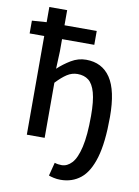

<svg xmlns="http://www.w3.org/2000/svg" viewBox="-99 -774 762 1050"><g transform="rotate(10 282.0 -249.0)"><path d="M312 211Q292 211 274 207Q256 203 246 199L265 125Q274 128 284 129.5Q294 131 304 131Q335 131 360.5 103.5Q386 76 401 11.5Q416 -53 416 -162Q416 -244 403 -290.5Q390 -337 365.5 -356Q341 -375 304 -375Q273 -375 246 -357.5Q219 -340 187 -306V0H88V-709H187V-481L183 -383Q215 -413 254 -436.5Q293 -460 337 -460Q426 -460 472.5 -390.5Q519 -321 519 -174Q519 -32 494 52.5Q469 137 422.5 174Q376 211 312 211ZM7 -548V-619L92 -625H366V-548Z"/></g></svg>

Font: Source Sans 3 Medium
Style: Regular
Weight: 500
Designer: Paul D. Hunt
Foundry: Adobe
Version: Version 3.052;hotconv 1.1.0;makeotfexe 2.6.0